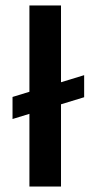

<svg xmlns="http://www.w3.org/2000/svg" viewBox="-20 -685 346 705"><path d="M204 -302V0H88V-267L26 -248V-329L88 -348V-665H204V-383L289 -409V-328Z"/></svg>

Font: Blinker SemiBold
Style: Regular
Weight: 600
Designer: Juergen Huber
Foundry: supertype
Version: Version 1.015;PS 1.15;hotconv 1.0.88;makeotf.lib2.5.647800